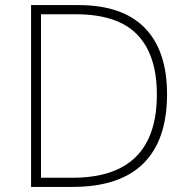

<svg xmlns="http://www.w3.org/2000/svg" viewBox="-20 -734 740 754"><path d="M636 -364Q636 -184 543 -92Q450 0 265 0H102V-714H288Q461 -714 548.5 -624.5Q636 -535 636 -364ZM596 -363Q596 -518 519 -598Q442 -678 277 -678H141V-36H265Q596 -36 596 -363Z"/></svg>

Font: Noto Sans Lao Looped ExtraLight
Style: Regular
Weight: 200
Designer: Mark Frömberg, Ben Mitchell
Foundry: The Fontpad Ltd
Version: Version 1.002; ttfautohint (v1.8.4.7-5d5b)